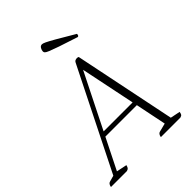

<svg xmlns="http://www.w3.org/2000/svg" viewBox="-271 -971 1091 1091"><g transform="rotate(-45 275.0 -425.5)"><path d="M-31 0Q-27 -23 -12 -26L24 -36L327 -642Q331 -650 337 -652.5Q343 -655 350 -655Q358 -655 362 -652L488 -38L547 -26Q545 -14 541.5 -8.5Q538 -3 527 0H370Q374 -23 389 -26L440 -39L402 -225H149L56 -39L119 -26Q116 -14 112 -8.5Q108 -3 97 0ZM163 -253H396L328 -583ZM438 -736Q366 -759 325.5 -773Q285 -787 267 -794.5Q249 -802 244.5 -807Q240 -812 240 -818Q240 -828 246.5 -839.5Q253 -851 265 -851Q272 -851 287 -844Q302 -837 339 -816Q376 -795 448 -752Q448 -746 446 -741Q444 -736 438 -736Z"/></g></svg>

Font: Petrona ExtraLight
Style: Italic
Weight: 200
Italic angle: -9°
Designer: Ringo R. Seeber
Foundry: Ringo R. Seeber
Version: Version 2.001; ttfautohint (v1.8.3)